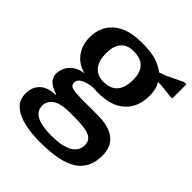

<svg xmlns="http://www.w3.org/2000/svg" viewBox="-207 -683 989 989"><g transform="rotate(45 287.5 -188.0)"><path d="M528 6Q528 98 462 141Q396 184 252 184Q188 184 135.5 172Q83 160 52 132.5Q21 105 21 58Q21 12 50 -16Q79 -44 136 -46V-50Q60 -71 60 -126Q60 -146 70 -168Q80 -190 103 -207Q126 -224 163 -229Q110 -242 80 -282.5Q50 -323 50 -378Q50 -458 104 -504Q158 -550 259 -550Q326 -550 364 -538.5Q402 -527 431 -504L465 -516L557 -560H574V-457H557L487 -465H462Q482 -434 482 -384Q482 -302 431 -254.5Q380 -207 284 -207Q274 -207 264 -207.5Q254 -208 244 -209Q205 -204 181.5 -191.5Q158 -179 158 -156Q158 -138 177 -131.5Q196 -125 246 -125H362Q444 -125 486 -92.5Q528 -60 528 6ZM288 -33H253Q186 -33 156 -12Q126 9 126 43Q126 119 269 119Q346 119 386 96.5Q426 74 426 31Q426 -4 395 -18.5Q364 -33 288 -33ZM168 -382Q168 -326 192.5 -296.5Q217 -267 261 -267Q314 -267 339 -296.5Q364 -326 364 -382Q364 -435 339 -462Q314 -489 261 -489Q216 -489 192 -462Q168 -435 168 -382Z"/></g></svg>

Font: Domine
Style: Regular
Weight: 400
Designer: Pablo Impallari, Rodrigo Fuenzalida, Brenda Gallo
Foundry: Pablo Impallari, Rodrigo Fuenzalida, Brenda Gallo
Version: Version 2.000;September 19, 2022;FontCreator 14.0.0.2877 64-